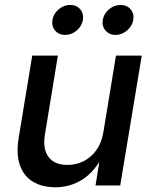

<svg xmlns="http://www.w3.org/2000/svg" viewBox="-20 -770 633 797"><path d="M210 7.3Q155.3 7.3 116.9 -15.6Q78.6 -38.6 62.5 -84.5Q46.4 -130.4 57.6 -198.2L113.8 -539.1H220.2L166.5 -211.4Q156.7 -151.9 181.4 -118.7Q206.1 -85.4 260.3 -85.4Q295.9 -85.4 326.9 -100.8Q357.9 -116.2 379.9 -146.7Q401.9 -177.2 409.2 -221.7L461.4 -539.1H568.4L479 0H376.5L397.9 -132.3H411.6Q375.5 -59.6 324.2 -26.1Q272.9 7.3 210 7.3ZM459.5 -625Q433.6 -625 418 -643.3Q402.3 -661.6 406.7 -687.5Q411.1 -713.4 432.6 -731.4Q454.1 -749.5 480.5 -749.5Q506.8 -749.5 522.2 -731.4Q537.6 -713.4 533.2 -687.5Q528.8 -661.6 507.3 -643.3Q485.8 -625 459.5 -625ZM250.5 -625Q224.1 -625 208.7 -643.3Q193.4 -661.6 197.8 -687.5Q202.1 -713.4 223.6 -731.4Q245.1 -749.5 271.5 -749.5Q297.9 -749.5 313 -731.4Q328.1 -713.4 324.2 -687.5Q319.8 -661.6 298.3 -643.3Q276.9 -625 250.5 -625Z"/></svg>

Font: Inter 18pt Medium
Style: Italic
Weight: 500
Italic angle: -9.3988°
Designer: Rasmus Andersson
Foundry: rsms
Version: Version 4.001;git-66647c0bb